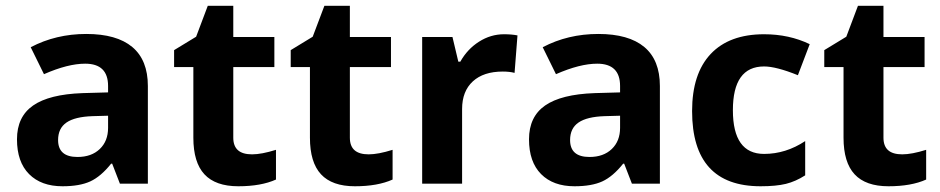

<svg xmlns="http://www.w3.org/2000/svg" viewBox="-20 -637 3262 666"><path d="M492.9 0H395.9L369.1 -69.3H365.5Q330.1 -24.8 293.2 -7.8Q256.3 9.1 196.7 9.1Q122.9 9.1 80.9 -33.1Q38.9 -75.3 38.9 -153.7Q38.9 -232.1 94.8 -271Q150.7 -309.9 266.4 -314L354.9 -316.5V-338.7Q354.9 -416.1 275.5 -416.1Q215.4 -416.1 132.5 -379.7L86.5 -473.2Q173.9 -519.2 279.3 -519.2Q384.7 -519.2 438.8 -474Q492.9 -428.7 492.9 -338.7ZM354.9 -193.6V-235.6L301.3 -234.1Q240.1 -232.1 210.8 -212.1Q181.5 -192.1 181.5 -151.2Q181.5 -92.5 248.7 -92.5Q297.3 -92.5 326.1 -120.1Q354.9 -147.6 354.9 -193.6Z M789.2 -159.3Q789.2 -130.4 805.4 -116Q821.5 -101.6 854.4 -101.6Q887.3 -101.6 937.3 -117.3V-14.2Q885.7 9.1 806.6 9.1Q727.5 9.1 689.1 -32.4Q650.7 -73.8 650.7 -159.3V-404.4H583.9V-463.1L660.3 -509.6L700.7 -616.8H789.2V-508.6H931.7V-404.4H789.2Z M1193.6 -159.3Q1193.6 -130.4 1209.8 -116Q1226 -101.6 1258.8 -101.6Q1291.7 -101.6 1341.8 -117.3V-14.2Q1290.2 9.1 1211.1 9.1Q1132 9.1 1093.5 -32.4Q1055.1 -73.8 1055.1 -159.3V-404.4H988.4V-463.1L1064.7 -509.6L1105.2 -616.8H1193.6V-508.6H1336.2V-404.4H1193.6Z M1728.5 -518.2Q1754.8 -518.2 1775 -514.2L1764.9 -384.2Q1747.7 -388.8 1724 -388.8Q1657.2 -388.8 1620.1 -354.7Q1582.9 -320.5 1582.9 -258.8V0H1444.4V-508.6H1549.5L1569.8 -423.2H1576.8Q1601.1 -466.6 1641.6 -492.4Q1682 -518.2 1728.5 -518.2Z M2269 0H2171.9L2145.1 -69.3H2141.6Q2106.2 -24.8 2069.3 -7.8Q2032.4 9.1 1972.7 9.1Q1898.9 9.1 1856.9 -33.1Q1815 -75.3 1815 -153.7Q1815 -232.1 1870.8 -271Q1926.7 -309.9 2042.5 -314L2130.9 -316.5V-338.7Q2130.9 -416.1 2051.6 -416.1Q1991.4 -416.1 1908.5 -379.7L1862.5 -473.2Q1949.9 -519.2 2055.4 -519.2Q2160.8 -519.2 2214.9 -474Q2269 -428.7 2269 -338.7ZM2130.9 -193.6V-235.6L2077.4 -234.1Q2016.2 -232.1 1986.9 -212.1Q1957.5 -192.1 1957.5 -151.2Q1957.5 -92.5 2024.8 -92.5Q2073.3 -92.5 2102.1 -120.1Q2130.9 -147.6 2130.9 -193.6Z M2618.3 9.1Q2380.7 9.1 2380.7 -251.8Q2380.7 -381.2 2445.1 -449.7Q2509.6 -518.2 2630.4 -518.2Q2717.4 -518.2 2788.7 -483.8L2747.7 -376.1Q2672.4 -406.5 2630.4 -406.5Q2522.2 -406.5 2522.2 -254.8Q2522.2 -103.1 2630.4 -103.1Q2705.8 -103.1 2773 -147.6V-28.8Q2740.1 -7.6 2706 0.8Q2671.9 9.1 2618.3 9.1Z M3044.5 -159.3Q3044.5 -130.4 3060.7 -116Q3076.8 -101.6 3109.7 -101.6Q3142.6 -101.6 3192.6 -117.3V-14.2Q3141.1 9.1 3061.9 9.1Q2982.8 9.1 2944.4 -32.4Q2906 -73.8 2906 -159.3V-404.4H2839.2V-463.1L2915.6 -509.6L2956 -616.8H3044.5V-508.6H3187.1V-404.4H3044.5Z"/></svg>

Font: Khula
Style: Bold
Weight: 700
Designer: Erin McLaughlin, Steve Matteson
Version: Version 1.000;PS 1.0;hotconv 1.0.72;makeotf.lib2.5.5900; ttf